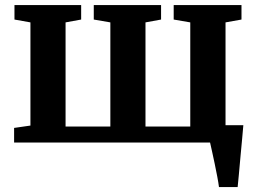

<svg xmlns="http://www.w3.org/2000/svg" viewBox="-20 -576 1040 776"><path d="M37 0V-59L103 -68.5V-485.5L38.5 -497V-555.5H308V-497L245 -485.5V-64.5H426V-485.5L359 -497V-555.5H631V-497L568 -485.5V-64.5H749V-485.5L682 -497V-555.5H956V-497L891.5 -485.5V-70H963.5Q962 -50.5 958.8 -16.5Q955.5 17.5 952 56.2Q948.5 95 945.5 128.5Q942.5 162 940.5 180H865Q863 163.5 858.2 138.2Q853.5 113 847.8 86Q842 59 837 35.8Q832 12.5 829 0Z"/></svg>

Font: Merriweather
Style: Bold
Weight: 700
Designer: Eben Sorkin
Foundry: Eben Sorkin
Version: Version 2.100; ttfautohint (v1.7.19-72a1) -l 8 -r 50 -G 200 